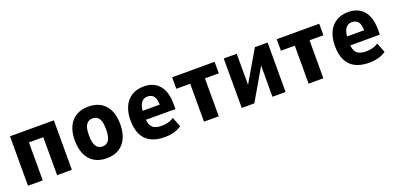

<svg xmlns="http://www.w3.org/2000/svg" viewBox="-2 -1169 3777 1835"><g transform="rotate(-20 1887.0 -251.5)"><path d="M70 0V-503H516V0H366V-386H220V0Z M869 11Q796 11 744 -20.5Q692 -52 665 -111Q638 -170 638 -252Q638 -335 665 -393.5Q692 -452 744 -483Q796 -514 869 -514Q943 -514 994.5 -483Q1046 -452 1073 -393.5Q1100 -335 1100 -252Q1100 -170 1073 -111Q1046 -52 994.5 -20.5Q943 11 869 11ZM869 -109Q914 -109 935 -144.5Q956 -180 956 -253Q956 -327 935 -360.5Q914 -394 869 -394Q825 -394 803.5 -360.5Q782 -327 782 -253Q782 -180 803.5 -144.5Q825 -109 869 -109Z M1461 11Q1375 11 1317.5 -19Q1260 -49 1232 -107.5Q1204 -166 1204 -251Q1204 -329 1229.5 -388Q1255 -447 1307 -480.5Q1359 -514 1435 -514Q1499 -514 1546.5 -485.5Q1594 -457 1619.5 -400.5Q1645 -344 1645 -260V-207H1324V-298H1531L1519 -280Q1519 -355 1497 -383Q1475 -411 1434 -411Q1406 -411 1386.5 -396.5Q1367 -382 1355.5 -352Q1344 -322 1344 -271V-228Q1344 -183 1357 -155Q1370 -127 1397.5 -114Q1425 -101 1471 -101Q1502 -101 1534.5 -109.5Q1567 -118 1592 -136L1631 -37Q1589 -9 1547 1Q1505 11 1461 11Z M1860 0V-386H1719V-503H2151V-386H2010V0Z M2244 0V-503H2376V-155H2357L2561 -503H2690V0H2556L2557 -349H2575L2372 0Z M2924 0V-386H2783V-503H3215V-386H3074V0Z M3540 11Q3454 11 3396.5 -19Q3339 -49 3311 -107.5Q3283 -166 3283 -251Q3283 -329 3308.5 -388Q3334 -447 3386 -480.5Q3438 -514 3514 -514Q3578 -514 3625.5 -485.5Q3673 -457 3698.5 -400.5Q3724 -344 3724 -260V-207H3403V-298H3610L3598 -280Q3598 -355 3576 -383Q3554 -411 3513 -411Q3485 -411 3465.5 -396.5Q3446 -382 3434.5 -352Q3423 -322 3423 -271V-228Q3423 -183 3436 -155Q3449 -127 3476.5 -114Q3504 -101 3550 -101Q3581 -101 3613.5 -109.5Q3646 -118 3671 -136L3710 -37Q3668 -9 3626 1Q3584 11 3540 11Z"/></g></svg>

Font: Nunito Sans 7pt Condensed ExtraBold
Style: Regular
Weight: 800
Width: 3
Designer: Vernon Adams
Foundry: Vernon Adams
Version: Version 3.101;gftools[0.9.27]